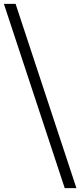

<svg xmlns="http://www.w3.org/2000/svg" viewBox="-70 -841 412 985"><path d="M10 -821 322 124H262L-50 -821Z"/></svg>

Font: Gontserrat Light
Style: Regular
Weight: 300
Designer: Julieta Ulanovsky
Foundry: Julieta Ulanovsky
Version: Version 6.001